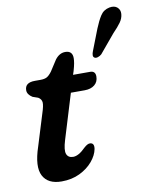

<svg xmlns="http://www.w3.org/2000/svg" viewBox="-79 -738 647 808"><g transform="rotate(-10 244.5 -334.5)"><path d="M83 -355 60 -363Q38.5 -376.5 38.5 -394.5Q38.5 -427.5 81.5 -427.5H105.5Q122.5 -427.5 132.5 -432.8Q142.5 -438 154.5 -454L184.5 -500.5Q203 -525 228 -525Q259 -525 259 -493.5Q259 -484.5 256.8 -471.5Q254.5 -458.5 249 -439.5L244 -424.5H317Q339.5 -424.5 339.5 -401Q339.5 -378 323.5 -365Q307.5 -352 281 -352H222L163.5 -160.5Q150.5 -118.5 157.2 -101.5Q164 -84.5 185 -84.5Q208.5 -84.5 238 -114.5Q254.5 -129.5 265 -128Q283 -126.5 279 -101.5Q274 -75 252.5 -49.5Q231 -24 197 -7.5Q163 9 119.5 9Q61 9 40.2 -31Q19.5 -71 47 -152.5L88.5 -287Q99 -318.5 98 -332.5Q97 -346.5 83 -355ZM379 -599Q391.5 -630 405 -651Q418.5 -672 444 -677Q465.5 -681 477.8 -670Q490 -659 488.5 -641.5Q487 -623 475.2 -606.5Q463.5 -590 442 -568L376 -489Q369 -482.5 360.2 -479.8Q351.5 -477 346 -480Q339.5 -483.5 339.8 -491.5Q340 -499.5 344 -509Z"/></g></svg>

Font: Fraunces 144pt S100 SemiBold
Style: Italic
Weight: 600
Italic angle: -16°
Version: Version 1.000; ttfautohint (v1.8.3)